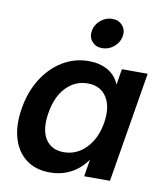

<svg xmlns="http://www.w3.org/2000/svg" viewBox="-84 -804 752 884"><g transform="rotate(10 292.5 -362.5)"><path d="M209 10.3Q141.6 10.3 97.2 -23.4Q52.7 -57.1 34.9 -117.4Q17.1 -177.7 30.3 -258.3Q43.5 -337.4 81.3 -397.7Q119.1 -458 175 -491.9Q231 -525.9 296.9 -525.9Q347.2 -525.9 384.8 -505.4Q422.4 -484.9 439.9 -443.8H441.4L453.1 -515.6H573.7L488.3 0H367.7L380.4 -77.6H378.9Q347.7 -33.7 303.7 -11.7Q259.8 10.3 209 10.3ZM254.9 -92.8Q315.4 -92.8 359.1 -137.9Q402.8 -183.1 415.5 -258.3Q427.7 -333.5 398.9 -378.7Q370.1 -423.8 310.1 -423.8Q252.4 -423.8 210.2 -380.9Q168 -337.9 154.8 -258.3Q142.1 -178.2 169.9 -135.5Q197.8 -92.8 254.9 -92.8ZM346.7 -595.2Q316.4 -595.2 298.8 -615.7Q281.2 -636.2 286.1 -666Q291 -695.3 315.4 -715.8Q339.8 -736.3 370.1 -736.3Q399.9 -736.3 417.7 -715.8Q435.5 -695.3 430.7 -666Q425.8 -636.2 401.4 -615.7Q377 -595.2 346.7 -595.2Z"/></g></svg>

Font: Inter Display SemiBold
Style: Italic
Weight: 600
Italic angle: -9.39999°
Designer: Rasmus Andersson
Foundry: rsms
Version: Version 4.000;git-a52131595